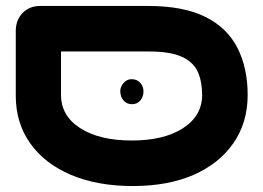

<svg xmlns="http://www.w3.org/2000/svg" viewBox="-20 -605 884 645"><path d="M426 20Q307 20 218.5 -17.5Q130 -55 81.5 -123.5Q33 -192 33 -283V-501Q33 -538 56 -561.5Q79 -585 115 -585H477Q597 -585 670.5 -548Q744 -511 778 -443.5Q812 -376 812 -286Q812 -193 764 -124Q716 -55 630 -17.5Q544 20 426 20ZM423 -133Q531 -133 595 -174.5Q659 -216 659 -286Q659 -331 644.5 -363.5Q630 -396 591.5 -414Q553 -432 481 -432H185V-286Q185 -216 249.5 -174.5Q314 -133 423 -133ZM423 -255Q405 -255 394.5 -268Q384 -281 384 -299Q384 -313 395 -326Q406 -339 422 -339Q440 -339 451 -327Q462 -315 462 -298Q462 -280 451.5 -267.5Q441 -255 423 -255Z"/></svg>

Font: Fredoka Expanded SemiBold
Style: Regular
Weight: 600
Width: 7
Designer: Ben Nathan
Foundry: Milena B. Brandão, Ben Nathan
Version: Version 2.001